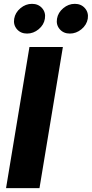

<svg xmlns="http://www.w3.org/2000/svg" viewBox="-20 -970 474 990"><path d="M304.2 -727.5 183.6 0H11.2L131.8 -727.5ZM340.3 -796.9Q307.6 -796.9 288.1 -819.3Q268.6 -841.8 273.9 -873.5Q279.3 -905.3 306.2 -927.7Q333 -950.2 365.7 -950.2Q398.4 -950.2 418 -927.7Q437.5 -905.3 432.6 -873.5Q427.2 -841.8 400.1 -819.3Q373 -796.9 340.3 -796.9ZM119.6 -796.9Q86.9 -796.9 67.4 -819.3Q47.9 -841.8 53.2 -873.5Q58.6 -905.3 85.4 -927.7Q112.3 -950.2 145 -950.2Q177.7 -950.2 197.3 -927.7Q216.8 -905.3 211.4 -873.5Q206.5 -841.8 179.4 -819.3Q152.3 -796.9 119.6 -796.9Z"/></svg>

Font: Inter ExtraBold
Style: Italic
Weight: 800
Italic angle: -9.3988°
Designer: Rasmus Andersson
Foundry: rsms
Version: Version 4.001;git-66647c0bb